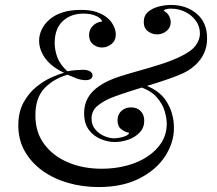

<svg xmlns="http://www.w3.org/2000/svg" viewBox="-20 -742 877 776"><path d="M307 -702Q345 -702 370 -693.5Q395 -685 411 -672Q424 -662 432 -650Q440 -638 444 -626Q448 -614 448 -603Q448 -578 430.5 -564Q413 -550 392 -550Q372 -550 356 -563Q340 -576 340 -600Q340 -622 355 -637.5Q370 -653 393 -655Q389 -668 368.5 -677.5Q348 -687 317 -687Q266 -687 233.5 -656.5Q201 -626 201 -568Q201 -540 211.5 -511Q222 -482 252 -454Q269 -457 287 -458.5Q305 -460 314 -460Q332 -460 343 -454Q354 -448 354 -437Q354 -428 346.5 -423Q339 -418 326 -418Q307 -418 286 -426.5Q265 -435 253 -440Q195 -423 159 -384.5Q123 -346 123 -276Q123 -207 159 -159Q195 -111 255.5 -85.5Q316 -60 391 -60Q444 -60 491.5 -72.5Q539 -85 575.5 -109Q612 -133 633 -166.5Q654 -200 654 -243Q654 -262 646 -291.5Q638 -321 613 -349.5Q588 -378 536 -394L548 -404Q621 -382 652 -333.5Q683 -285 683 -225Q683 -165 647 -110Q611 -55 543 -20.5Q475 14 378 14Q313 14 254.5 -3Q196 -20 151 -52.5Q106 -85 80 -131Q54 -177 54 -235Q54 -289 75 -327.5Q96 -366 127 -391Q158 -416 189 -429.5Q220 -443 239 -448Q206 -463 183.5 -483.5Q161 -504 149.5 -528.5Q138 -553 138 -577Q138 -601 149 -623.5Q160 -646 181 -664Q202 -682 233.5 -692Q265 -702 307 -702ZM671 -722Q733 -722 775 -686.5Q817 -651 817 -587Q817 -553 804.5 -526.5Q792 -500 770.5 -480Q749 -460 722 -447Q699 -436 661.5 -423Q624 -410 581.5 -397Q539 -384 500.5 -371.5Q462 -359 438 -350Q401 -336 375.5 -315.5Q350 -295 350 -263Q350 -237 365 -219Q380 -201 401.5 -192Q423 -183 442 -183Q451 -183 464.5 -185.5Q478 -188 489 -193Q500 -198 502 -205Q486 -208 470.5 -219.5Q455 -231 455 -256Q455 -280 471 -294Q487 -308 510 -308Q534 -308 548.5 -293Q563 -278 563 -254Q563 -226 544.5 -206.5Q526 -187 498.5 -177.5Q471 -168 444 -168Q416 -168 387 -180Q358 -192 339 -217.5Q320 -243 320 -285Q320 -320 335.5 -347Q351 -374 382 -395Q413 -416 458 -431Q488 -441 531 -453Q574 -465 619.5 -479Q665 -493 702 -510Q752 -533 770 -557Q788 -581 788 -606Q788 -635 772 -657.5Q756 -680 729.5 -693.5Q703 -707 672 -707Q660 -707 652 -705Q644 -703 642 -698Q656 -691 663 -678Q670 -665 670 -652Q670 -631 653.5 -617Q637 -603 614 -603Q595 -603 578 -615.5Q561 -628 561 -653Q561 -679 578.5 -694Q596 -709 621.5 -715.5Q647 -722 671 -722Z"/></svg>

Font: Playfair Display
Style: Regular
Weight: 400
Designer: Claus Eggers Sørensen
Foundry: Claus Eggers Sørensen
Version: Version 1.203